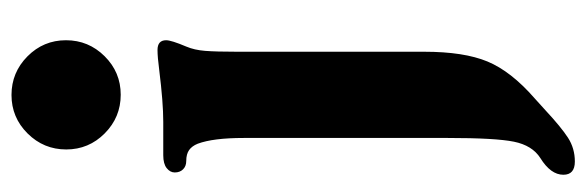

<svg xmlns="http://www.w3.org/2000/svg" viewBox="-363 -413 1020 334"><g transform="rotate(-90 147.0 -246.0)"><path d="M10 224Q10 202 39 184Q61 170 67.5 138Q74 106 74 23V-332Q74 -385 64 -412Q60 -422 53 -427Q46 -432 34 -432Q25 -432 19.5 -437.5Q14 -443 14 -452Q14 -460 21.5 -466Q29 -472 44 -472H102Q136 -472 192 -479Q215 -482 227 -482Q244 -482 244 -467Q244 -458 233 -432Q227 -418 225.5 -399Q224 -380 224 -343V-332V-18Q224 51 207 92Q190 133 143 174L122 193Q93 220 74.5 232Q56 244 33 244Q10 244 10 224ZM54 -640.8Q54 -680 81.8 -708Q109.6 -736 148.8 -736Q188 -736 216 -708.2Q244 -680.4 244 -641.2Q244 -602 216.2 -574Q188.4 -546 149.2 -546Q110 -546 82 -573.8Q54 -601.6 54 -640.8Z"/></g></svg>

Font: Raigarh
Style: Regular
Weight: 400
Designer: jaikishan Patel
Foundry: MagicType
Version: Version 1.000;FEAKit 1.0